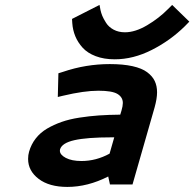

<svg xmlns="http://www.w3.org/2000/svg" viewBox="-20 -734 773 764"><path d="M266.6 -658.7 376 -714.4 379.9 -693.8Q382.3 -682.6 387 -671.1Q391.6 -659.7 402.1 -643.1Q412.6 -626.5 432.1 -616Q451.7 -605.5 477.1 -605.5Q518.1 -605.5 565.4 -633.5Q612.8 -661.6 648.4 -697.8L665 -714.4L733.4 -647.9L715.3 -629.4Q657.2 -572.3 583.7 -535.2Q510.3 -498 436.5 -498Q393.6 -498 360.8 -510.5Q328.1 -522.9 308.8 -544.2Q289.6 -565.4 279.5 -590.1Q269.5 -614.7 267.6 -642.1ZM416 -122.6 434.6 -187.5H423.3Q326.7 -187.5 276.4 -176.3Q226.1 -165 218.8 -139.2Q218.3 -137.7 218.3 -134.3Q218.3 -118.2 241.9 -105.7Q265.6 -93.3 304.2 -93.3Q362.3 -93.3 416 -122.6ZM417 -479Q469.7 -479 507.1 -470.7Q544.4 -462.4 565.4 -446.8Q586.4 -431.2 595.7 -411.6Q605 -392.1 605 -366.7Q605 -341.8 595.2 -306.6L507.3 0H417.5L410.6 -31.7Q329.1 9.8 248 9.8Q175.8 9.8 133.8 -22.2Q91.8 -54.2 91.8 -101.6Q91.8 -117.2 95.7 -130.4Q104 -159.7 122.3 -183.1Q140.6 -206.5 167.2 -222.2Q193.8 -237.8 225.1 -248.8Q256.3 -259.8 295.9 -265.9Q335.4 -272 373.8 -274.7Q412.1 -277.3 458.5 -277.8L463.4 -293.9Q468.8 -312.5 468.8 -324.2Q468.8 -347.2 447.5 -360.1Q426.3 -373 371.6 -373Q314.5 -373 230.5 -353L210 -348.1L212.4 -442.4L231 -448.2Q321.3 -479 417 -479Z"/></svg>

Font: Cantarell
Style: Bold Italic
Weight: 700
Italic angle: -16°
Designer: Dave Crossland
Version: Version 1.004